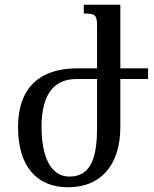

<svg xmlns="http://www.w3.org/2000/svg" viewBox="-20 -780 650 809"><path d="M487 -244V-447H604V-492H487V-760H333V-723C385 -723 389 -716 389 -664V-492H299C151 -490 56 -414 56 -244C56 -81 133 9 267 9C410 9 487 -91 487 -244ZM302 -447H389V-243C389 -128 369 -36 273 -36C188 -36 155 -130 155 -245C155 -395 217 -447 302 -447Z"/></svg>

Font: Noto Serif Armenian
Style: Regular
Weight: 400
Designer: Monotype Design Team
Foundry: Monotype Imaging Inc.
Version: Version 1.901